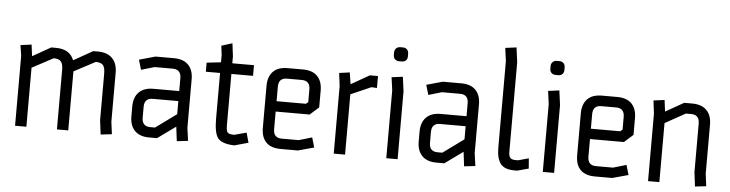

<svg xmlns="http://www.w3.org/2000/svg" viewBox="-46 -962 4500 1183"><g transform="rotate(5 2203.5 -371.0)"><path d="M590 -80V-369Q590 -406 577 -420.5Q564 -435 532 -435L400 -365V0H330V-369Q330 -405 317 -420Q304 -435 272 -435L141 -365V0H71V-432L61 -498L129 -507L138 -436L251 -500H280Q366 -500 392 -433L511 -500H540Q598 -500 629 -468.5Q660 -437 660 -380V-76L670 0L601 8Z M796 -472 896 -500H1010Q1069 -500 1099.5 -468.5Q1130 -437 1130 -380V-79L1141 0L1072 8L1061 -81L949 0H900Q842 0 811 -31.5Q780 -63 780 -120V-181Q780 -238 811 -269.5Q842 -301 900 -301H1060V-381Q1060 -435 1008 -435H896L814 -411ZM902 -64H931L1060 -158V-239H902Q850 -239 850 -185V-118Q850 -64 902 -64Z M1427 3Q1350 0 1325.5 -31Q1301 -62 1301 -152V-434H1213V-490L1301 -500V-546L1294 -602L1361 -623L1371 -543V-500H1505V-434H1371V-118Q1371 -81 1380.5 -71.5Q1390 -62 1421 -62L1496 -82L1513 -21Z M1713 0Q1654 0 1623.5 -31Q1593 -62 1593 -120V-380Q1593 -437 1623.5 -468.5Q1654 -500 1713 -500H1808Q1867 -500 1897.5 -468.5Q1928 -437 1928 -380V-276L1873 -227H1663V-118Q1663 -64 1715 -64H1820L1901 -88L1919 -27L1820 0ZM1663 -381V-291H1844L1858 -302V-381Q1858 -435 1806 -435H1715Q1663 -435 1663 -381Z M2272 -500V-426L2238 -428L2112 -373V0H2042V-417L2032 -498L2097 -507L2108 -435L2222 -500Z M2367 0V-420L2356 -500L2425 -509L2437 -419V0ZM2410 -602H2394Q2378 -602 2368 -611.5Q2358 -621 2358 -637V-653Q2358 -669 2368 -679Q2378 -689 2394 -689H2410Q2426 -689 2435.5 -679Q2445 -669 2445 -653V-637Q2445 -621 2435.5 -611.5Q2426 -602 2410 -602Z M2573 -472 2673 -500H2787Q2846 -500 2876.5 -468.5Q2907 -437 2907 -380V-79L2918 0L2849 8L2838 -81L2726 0H2677Q2619 0 2588 -31.5Q2557 -63 2557 -120V-181Q2557 -238 2588 -269.5Q2619 -301 2677 -301H2837V-381Q2837 -435 2785 -435H2673L2591 -411ZM2679 -64H2708L2837 -158V-239H2679Q2627 -239 2627 -185V-118Q2627 -64 2679 -64Z M3119 -659V-102Q3120 -77 3129.5 -67.5Q3139 -58 3161 -58H3177L3242 -76L3247 -13L3177 6H3159Q3098 6 3073.5 -26.5Q3049 -59 3049 -126V-660L3038 -741L3107 -750Z M3335 0V-420L3324 -500L3393 -509L3405 -419V0ZM3378 -602H3362Q3346 -602 3336 -611.5Q3326 -621 3326 -637V-653Q3326 -669 3336 -679Q3346 -689 3362 -689H3378Q3394 -689 3403.5 -679Q3413 -669 3413 -653V-637Q3413 -621 3403.5 -611.5Q3394 -602 3378 -602Z M3657 0Q3598 0 3567.5 -31Q3537 -62 3537 -120V-380Q3537 -437 3567.5 -468.5Q3598 -500 3657 -500H3752Q3811 -500 3841.5 -468.5Q3872 -437 3872 -380V-276L3817 -227H3607V-118Q3607 -64 3659 -64H3764L3845 -88L3863 -27L3764 0ZM3607 -381V-291H3788L3802 -302V-381Q3802 -435 3750 -435H3659Q3607 -435 3607 -381Z M4336 -76 4346 0 4277 8 4266 -80V-381Q4266 -435 4214 -435H4182L4056 -365V0H3986V-417L3976 -498L4044 -507L4053 -436L4166 -500H4216Q4274 -500 4305 -468.5Q4336 -437 4336 -380Z"/></g></svg>

Font: Strong
Style: Regular
Weight: 400
Designer: Roman Shchyukin (Gaslight Type Foundry)
Foundry: Cyreal (www.cyreal.org)
Version: Version 1.001